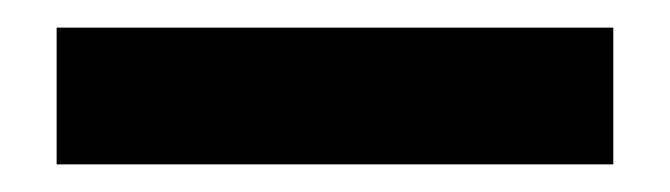

<svg xmlns="http://www.w3.org/2000/svg" viewBox="-20 7 485 139"><path d="M424 126H21V27H424Z"/></svg>

Font: Anek Malayalam Medium SemiBold
Style: Regular
Weight: 600
Version: Version 1.003